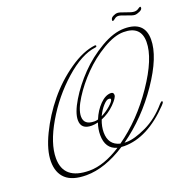

<svg xmlns="http://www.w3.org/2000/svg" viewBox="-135 -885 1057 1051"><g transform="rotate(-20 394.0 -359.5)"><path d="M788 -731Q788 -720 771.5 -712.5Q755 -705 743 -705Q731 -705 698.5 -718Q666 -731 654 -731Q642 -731 632.5 -723Q623 -715 619 -715Q615 -715 615 -719Q615 -733 629.5 -740.5Q644 -748 656 -748Q668 -748 700 -735.5Q732 -723 746.5 -723Q761 -723 770.5 -730Q780 -737 784 -737Q788 -737 788 -731ZM462 -316Q462 -322 449.5 -322Q437 -322 417.5 -300.5Q398 -279 382 -246Q411 -260 436.5 -282.5Q462 -305 462 -316ZM752 -545Q752 -638 651 -638Q598 -638 530 -597.5Q462 -557 407 -501Q352 -445 313.5 -384Q275 -323 275 -283Q275 -233 336 -233Q345 -233 357 -236Q376 -283 408 -315.5Q440 -348 472 -348Q488 -348 488 -331.5Q488 -315 454 -281Q420 -247 376 -229Q362 -193 362 -159Q362 -86 427 -70Q555 -160 653.5 -304.5Q752 -449 752 -545ZM706 -201Q716 -211 719.5 -211Q723 -211 723 -205.5Q723 -200 711 -188Q579 -50 443 -50Q431 -50 426 -51Q302 29 194 29Q113 29 74.5 -6.5Q36 -42 36 -107.5Q36 -173 78.5 -261Q121 -349 184 -426Q247 -503 328 -559Q409 -615 479 -623Q486 -623 486 -617.5Q486 -612 476 -611Q395 -601 298 -515Q201 -429 134.5 -315Q68 -201 68 -115Q68 11 219 11Q303 11 404 -54Q339 -72 339 -152Q339 -186 351 -221Q331 -216 314 -216Q252 -216 252 -270Q252 -313 292 -379.5Q332 -446 390.5 -506.5Q449 -567 524 -611Q599 -655 662 -655Q780 -655 780 -549Q780 -449 682 -305.5Q584 -162 450 -67H463Q508 -67 578 -100Q648 -133 706 -201Z"/></g></svg>

Font: Miss Fajardose
Style: Regular
Weight: 400
Version: Version 1.000